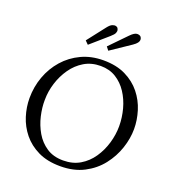

<svg xmlns="http://www.w3.org/2000/svg" viewBox="-167 -1081 1122 1229"><g transform="rotate(20 394.0 -467.0)"><path d="M413 -716Q501 -716 564 -685Q627 -654 667.5 -603.5Q708 -553 727 -491.5Q746 -430 746 -369Q746 -305 723.5 -237.5Q701 -170 656 -112.5Q611 -55 542.5 -19.5Q474 16 382 16Q294 16 231 -14.5Q168 -45 127.5 -95Q87 -145 68 -205.5Q49 -266 49 -327Q49 -404 74.5 -474Q100 -544 148 -598.5Q196 -653 263 -684.5Q330 -716 413 -716ZM408 -676Q345 -676 296.5 -647Q248 -618 214.5 -570Q181 -522 163 -464.5Q145 -407 145 -349Q144 -298 157 -241.5Q170 -185 198.5 -136Q227 -87 273.5 -56Q320 -25 387 -25Q452 -25 501 -54Q550 -83 583 -131.5Q616 -180 633 -238Q650 -296 650 -353Q650 -412 634.5 -469.5Q619 -527 588.5 -573.5Q558 -620 513 -648Q468 -676 408 -676ZM419 -784 401 -807 511 -920Q539 -949 558 -948.5Q577 -948 584 -937Q589 -929 589 -919.5Q589 -910 581 -899Q573 -888 554 -875ZM283 -775 261 -797 356 -919Q373 -941 387 -946.5Q401 -952 410.5 -949.5Q420 -947 423 -943Q427 -938 429.5 -929.5Q432 -921 427 -908.5Q422 -896 401 -878Z"/></g></svg>

Font: Lora Italic
Style: Italic
Weight: 400
Italic angle: -3°
Designer: Olga Karpushina, Alexei Vanyashin (Cyrillic)
Foundry: Cyreal
Version: Version 2.210; ttfautohint (v1.8.1.43-b0c9)